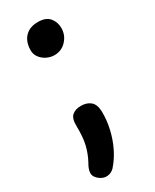

<svg xmlns="http://www.w3.org/2000/svg" viewBox="-189 -597 669 828"><g transform="rotate(-30 145.5 -182.5)"><path d="M80 180Q68 180 55.5 173Q43 166 35 155.5Q27 145 27 134Q27 122 32 110Q37 98 42 90Q60 57 69 20.5Q78 -16 77 -73Q76 -111 92.5 -125Q109 -139 136 -139Q166 -139 184 -123.5Q202 -108 203 -73Q204 -31 194 13Q184 57 165 95.5Q146 134 120 163Q114 170 103.5 175Q93 180 80 180ZM148 -385Q129 -385 110.5 -394Q92 -403 80 -419.5Q68 -436 69 -457Q69 -480 78 -500Q87 -520 106.5 -532.5Q126 -545 157 -545Q196 -545 214 -523.5Q232 -502 232 -472Q232 -437 208 -411Q184 -385 148 -385Z"/></g></svg>

Font: Playpen Sans SemiBold
Style: Regular
Weight: 600
Designer: Laura Meseguer, Veronika Burian, José Scaglione
Foundry: TypeTogether
Version: Version 1.001